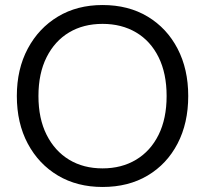

<svg xmlns="http://www.w3.org/2000/svg" viewBox="-20 -732 816 764"><path d="M388 12Q287 12 210.5 -33.5Q134 -79 90.5 -160.5Q47 -242 47 -350Q47 -457 90.5 -538.5Q134 -620 210.5 -666Q287 -712 388 -712Q491 -712 567.5 -666Q644 -620 686.5 -538.5Q729 -457 729 -350Q729 -242 686.5 -160.5Q644 -79 567.5 -33.5Q491 12 388 12ZM388 -62Q464 -62 521.5 -96.5Q579 -131 611 -195.5Q643 -260 643 -350Q643 -440 611 -504.5Q579 -569 521.5 -603Q464 -637 388 -637Q312 -637 255 -603Q198 -569 165.5 -504.5Q133 -440 133 -350Q133 -260 165.5 -195.5Q198 -131 255 -96.5Q312 -62 388 -62Z"/></svg>

Font: DM Sans 16pt
Style: Regular
Weight: 400
Version: Version 4.004;gftools[0.9.30]